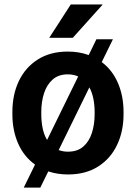

<svg xmlns="http://www.w3.org/2000/svg" viewBox="-20 -768 604 856"><path d="M35.2 -258.8V-269Q35.2 -346.2 64.2 -407Q93.3 -467.8 148.7 -502.9Q204.1 -538.1 282.2 -538.1Q332.5 -538.1 375.5 -522.5L409.7 -592.8H483.4L433.6 -491.2Q481 -455.6 505.9 -397.7Q530.8 -339.8 530.8 -269V-258.8Q530.8 -182.1 501.7 -121.3Q472.7 -60.5 417.2 -25.4Q361.8 9.8 283.2 9.8Q235.8 9.8 195.3 -3.9L159.7 68.4H85.9L136.2 -34.2Q86.9 -69.3 61 -127.9Q35.2 -186.5 35.2 -258.8ZM164.1 -269V-258.8Q164.1 -225.6 170.2 -196Q176.3 -166.5 189.9 -144L328.6 -427.2Q307.6 -436.5 282.2 -436.5Q240.7 -436.5 214.6 -413.3Q188.5 -390.1 176.3 -352.1Q164.1 -314 164.1 -269ZM401.9 -269Q401.9 -299.8 396.2 -328.1Q390.6 -356.4 378.4 -378.4L241.7 -99.1Q260.3 -91.8 283.2 -91.8Q325.2 -91.8 351.3 -114.5Q377.4 -137.2 389.6 -175Q401.9 -212.9 401.9 -258.8ZM199.7 -599.6 295.4 -748H438L304.7 -599.6Z"/></svg>

Font: Vazirmatn RD FD SemiBold
Style: Regular
Weight: 600
Designer: Saber Rastikerdar
Foundry: Saber Rastikerdar
Version: Version 33.003